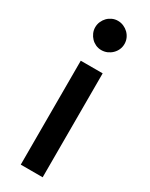

<svg xmlns="http://www.w3.org/2000/svg" viewBox="-195 -776 637 816"><g transform="rotate(30 124.0 -368.0)"><path d="M195.5 -664Q195.5 -649.5 189.8 -636.5Q184 -623.5 174 -613.8Q164 -604 150.8 -598.2Q137.5 -592.5 122.5 -592.5Q108 -592.5 95.2 -598.2Q82.5 -604 73 -613.8Q63.5 -623.5 57.8 -636.5Q52 -649.5 52 -664Q52 -679 57.8 -692Q63.5 -705 73 -714.8Q82.5 -724.5 95.2 -730.2Q108 -736 122.5 -736Q137.5 -736 150.8 -730.2Q164 -724.5 174 -714.8Q184 -705 189.8 -692Q195.5 -679 195.5 -664ZM177.5 -510V0H70V-510Z"/></g></svg>

Font: Lato
Style: Regular
Weight: 600
Designer: Lukasz Dziedzic
Foundry: tyPoland Lukasz Dziedzic
Version: Version 2.006; 2014-01-15; ttfautohint (v1.4.1)